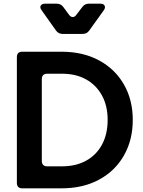

<svg xmlns="http://www.w3.org/2000/svg" viewBox="-20 -1027 780 1047"><path d="M102 0Q72 0 72 -30V-715Q72 -745 102 -745H315Q433 -745 520.5 -697.5Q608 -650 656 -566Q704 -482 704 -373Q704 -264 656 -179.5Q608 -95 520.5 -47.5Q433 0 315 0ZM208 -150Q208 -120 238 -120H318Q394 -120 450 -151Q506 -182 536.5 -239Q567 -296 567 -373Q567 -450 536 -506.5Q505 -563 449.5 -594Q394 -625 318 -625H238Q208 -625 208 -595ZM322 -842Q298 -842 285 -861L207 -971Q196 -985 202 -996Q208 -1007 226 -1007H288Q312 -1007 325 -989L356 -947Q365 -934 376.5 -934Q388 -934 397 -947L429 -989Q442 -1007 465 -1007H527Q545 -1007 550.5 -996Q556 -985 546 -971L467 -861Q454 -842 431 -842Z"/></svg>

Font: Pitagon Sans Text
Style: Bold
Weight: 700
Designer: Travis Tran
Foundry: Pitagon
Version: Version 1.001; ttfautohint (v1.8.4.7-5d5b);gftools[0.9.26]